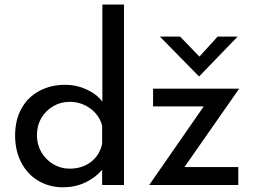

<svg xmlns="http://www.w3.org/2000/svg" viewBox="-20 -795 1096 825"><path d="M512.7 -775.4V0H418.9V-65.4Q388.7 -30.3 345.2 -10.3Q301.8 9.8 250 9.8Q192.4 9.8 145 -18.1Q97.7 -45.9 71.3 -96.7Q44.9 -147.5 44.9 -212.9Q44.9 -280.3 72.8 -329.6Q100.6 -378.9 149.9 -404.8Q199.2 -430.7 260.7 -430.7Q307.6 -430.7 351.1 -411.1Q394.5 -391.6 419.9 -358.4V-775.4ZM418.9 -176.8V-254.9Q407.2 -299.8 368.2 -328.6Q329.1 -357.4 279.3 -357.4Q241.2 -357.4 209 -338.9Q176.8 -320.3 157.7 -287.6Q138.7 -254.9 138.7 -213.9Q138.7 -173.8 157.7 -141.1Q176.8 -108.4 209 -89.4Q241.2 -70.3 279.3 -70.3Q333 -70.3 370.6 -99.1Q408.2 -127.9 418.9 -176.8ZM772.5 -77.1H1003.9V0H621.1L855.5 -337.9H637.7V-414.1H1007.8ZM1001 -637.7 835.9 -466.8H835L667 -637.7H753.9L836.9 -551.8L915 -637.7Z"/></svg>

Font: Josefin Sans CFJ
Style: Regular
Weight: 400
Designer: Santiago Orozco
Foundry: Typemade
Version: Version 2.000